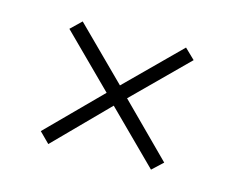

<svg xmlns="http://www.w3.org/2000/svg" viewBox="-60 -544 620 508"><g transform="rotate(15 250.0 -290.5)"><path d="M107 -120 79 -148 221 -291 82 -429 111 -457 250 -319 393 -461 421 -434 277 -291 416 -152 387 -125 248 -263Z"/></g></svg>

Font: DM Sans 12pt ExtraLight
Style: Regular
Weight: 250
Version: Version 4.004;gftools[0.9.30]